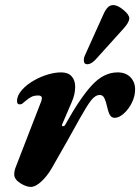

<svg xmlns="http://www.w3.org/2000/svg" viewBox="-20 -722 552 756"><path d="M36 -36Q36 -48 40 -59L143 -325Q145 -333 145 -335Q145 -346 131 -346Q114 -346 103.5 -340.5Q93 -335 83 -326.5Q73 -318 69 -315Q65 -311 57 -311Q47 -311 47 -324Q47 -346 66.5 -368Q86 -390 117 -407Q142 -421 169.5 -429Q197 -437 221 -437Q248 -437 262 -421.5Q276 -406 276 -380Q276 -350 262 -319L225 -233Q224 -232 224 -229Q224 -225 228 -225Q234 -225 237 -231Q294 -334 341 -385.5Q388 -437 443 -437Q475 -437 493.5 -418Q512 -399 512 -370Q512 -343 499 -317Q486 -291 467 -274.5Q448 -258 432 -258Q420 -258 413.5 -268Q407 -278 402 -301Q397 -323 391 -335.5Q385 -348 373 -348Q355 -348 338.5 -326.5Q322 -305 295 -257Q255 -184 184 -60Q166 -29 143 -7.5Q120 14 101 14Q83 14 59.5 -1Q36 -16 36 -36ZM310 -485Q310 -495 314 -503L387 -665Q396 -685 405 -693.5Q414 -702 426 -702Q443 -702 466 -683Q489 -664 489 -650Q489 -634 466 -609L355 -486Q338 -469 324 -469Q310 -469 310 -485Z"/></svg>

Font: EB Garamond ExtraBold
Style: Italic
Weight: 800
Italic angle: -17.2°
Designer: Georg Duffner and Octavio Pardo
Foundry: Georg Duffner
Version: Version 1.000